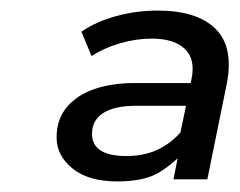

<svg xmlns="http://www.w3.org/2000/svg" viewBox="-20 -767 453 363"><path d="M308 -428 321 -494 319 -506 342 -617Q350 -655 329.5 -674.5Q309 -694 267 -694Q237 -694 206.5 -685Q176 -676 153 -661L134 -707Q161 -726 199.5 -736.5Q238 -747 278 -747Q352 -747 387 -713Q422 -679 409 -610L372 -428ZM202 -424Q147 -424 117 -448.5Q87 -473 87 -507Q87 -541 106 -564Q125 -587 158 -598.5Q191 -610 235 -610H349L341 -567H237Q197 -567 175.5 -553.5Q154 -540 154 -514Q154 -472 219 -472Q253 -472 279 -484.5Q305 -497 325 -521L330 -483Q311 -460 282.5 -442Q254 -424 202 -424Z"/></svg>

Font: Montserrat Thin Medium
Style: Italic
Weight: 500
Italic angle: -11.3°
Version: Version 9.000